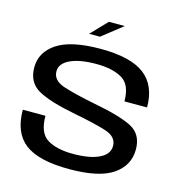

<svg xmlns="http://www.w3.org/2000/svg" viewBox="-120 -944 999 1057"><g transform="rotate(15 379.0 -416.0)"><path d="M282 -744 370.5 -836H461L344 -744ZM369 4Q193.5 4 115.8 -55.8Q38 -115.5 38 -246H167Q167 -148.5 220.2 -115.5Q273.5 -82.5 368 -82.5Q461.5 -82.5 515.5 -108.2Q569.5 -134 569.5 -181Q569.5 -234.5 502.8 -255.2Q436 -276 323.5 -297.5Q174 -326 106.2 -363.8Q38.5 -401.5 38.5 -488Q38.5 -575 118.5 -627.8Q198.5 -680.5 366.5 -680.5Q538 -680.5 616.8 -620.2Q695.5 -560 695.5 -435H566.5Q566.5 -530.5 511.5 -562.2Q456.5 -594 365 -594Q270.5 -594 216.2 -568.5Q162 -543 162 -498.5Q162 -446 229.5 -424.2Q297 -402.5 406.5 -381Q561.5 -352 628.8 -316.8Q696 -281.5 696 -195.5Q696 -104 617.5 -50Q539 4 369 4Z"/></g></svg>

Font: Anybody ExtraExpanded Medium
Style: Regular
Weight: 500
Width: 8
Designer: Tyler Finck
Foundry: Etcetera Type Company
Version: Version 1.010; ttfautohint (v1.8.3) -l 8 -r 50 -G 200 -x 14 